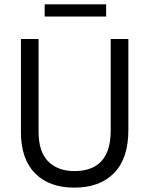

<svg xmlns="http://www.w3.org/2000/svg" viewBox="-20 -853 685 881"><path d="M569 -256Q569 -126 503.5 -59Q438 8 321 8Q206 8 141 -57.5Q76 -123 76 -248V-674H157V-249Q157 -156 201.5 -112Q246 -68 321 -68Q488 -68 488 -254V-674H569ZM467 -777H185V-833H467Z"/></svg>

Font: Hind Guntur
Style: Regular
Weight: 400
Designer: Manushi Parikh, Hitesh Malaviya
Foundry: Indian Type Foundry
Version: Version 1.002;PS 1.0;hotconv 1.0.86;makeotf.lib2.5.63406; tt